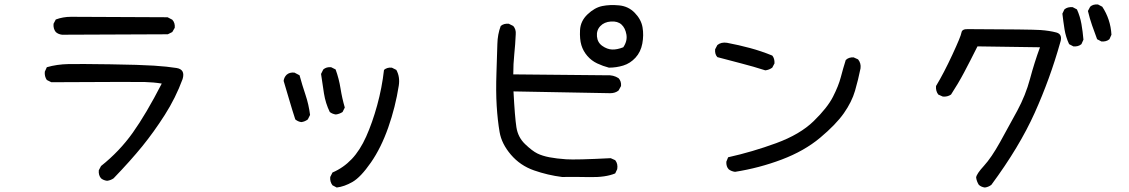

<svg xmlns="http://www.w3.org/2000/svg" viewBox="-20 -776 5040 857"><path d="M458 31Q442 29 431 20Q419 6 421 -16L431 -35Q513 -100 572.5 -183.5Q632 -267 702 -403Q665 -409 625 -410Q585 -411 209 -409L189 -419Q178 -435 180 -456L189 -476Q234 -489 285.5 -490Q337 -491 471.5 -489Q606 -487 667 -483Q728 -479 768 -472.5Q808 -466 795 -423Q764 -339 715.5 -263Q667 -187 615 -123Q563 -59 487 20Q474 29 458 31ZM257 -621Q240 -623 229 -633Q217 -648 219 -670L229 -689Q261 -701 297 -701Q333 -701 728 -699L749 -688Q762 -674 760 -652L749 -633L729 -623Z M1483 61 1464 51Q1452 35 1454 14L1464 -6Q1513 -27 1550 -66Q1587 -105 1614.5 -166.5Q1642 -228 1663.5 -306Q1685 -384 1694 -464Q1708 -476 1729 -474L1749 -464Q1766 -433 1760 -394Q1745 -298 1713 -207Q1681 -116 1635.5 -50.5Q1590 15 1553.5 36Q1517 57 1483 61ZM1325 -231Q1310 -233 1298 -243Q1284 -286 1271.5 -329Q1259 -372 1246 -415Q1248 -431 1259 -442Q1272 -454 1294 -452L1317 -440Q1329 -396 1343.5 -353Q1358 -310 1364 -263L1354 -243Q1341 -233 1325 -231ZM1479 -265Q1464 -267 1452 -276Q1433 -315 1426 -359Q1419 -403 1413 -446L1423 -466Q1437 -478 1458 -476L1478 -466Q1493 -425 1500 -381Q1507 -337 1519 -296L1509 -276Q1495 -267 1479 -265Z M2489 14Q2425 6 2363.5 -15.5Q2302 -37 2260.5 -85.5Q2219 -134 2210 -186.5Q2201 -239 2197 -303.5Q2193 -368 2196 -452Q2199 -536 2200 -579.5Q2201 -623 2215 -660Q2229 -672 2251 -670L2271 -660Q2284 -645 2282 -623Q2280 -577 2275.5 -534Q2271 -491 2271 -444L2688 -440Q2718 -442 2741 -427Q2754 -413 2752 -392L2741 -372Q2726 -360 2704 -360L2272 -368Q2278 -253 2285 -208Q2292 -163 2324 -132.5Q2356 -102 2378.5 -91Q2401 -80 2432.5 -74Q2464 -68 2507 -65Q2550 -62 2706 -70L2726 -61Q2739 -45 2735 -21L2726 -2Q2683 16 2612 14.5Q2541 13 2489 14ZM2698 -474Q2671 -481 2645.5 -493Q2620 -505 2601.5 -526.5Q2583 -548 2575 -574.5Q2567 -601 2569 -641.5Q2571 -682 2602.5 -712Q2634 -742 2668 -749Q2702 -756 2743.5 -752Q2785 -748 2813.5 -718.5Q2842 -689 2848 -654Q2854 -619 2847 -581.5Q2840 -544 2816.5 -518.5Q2793 -493 2762 -483.5Q2731 -474 2698 -474ZM2762 -565Q2781 -593 2776 -622Q2771 -651 2754 -666.5Q2737 -682 2707 -680Q2677 -678 2659.5 -659.5Q2642 -641 2644.5 -613.5Q2647 -586 2668.5 -571Q2690 -556 2712 -555Q2734 -554 2762 -565Z M3261 -9Q3245 -11 3233 -20Q3221 -32 3222 -54L3230 -74Q3338 -98 3444.5 -137Q3551 -176 3612 -235.5Q3673 -295 3698 -344Q3723 -393 3733 -431.5Q3743 -470 3755 -508Q3768 -521 3790 -520L3810 -511Q3824 -494 3821 -471Q3811 -421 3796.5 -371Q3782 -321 3746.5 -270.5Q3711 -220 3640.5 -161Q3570 -102 3469.5 -64Q3369 -26 3261 -9ZM3396 -462Q3343 -479 3288.5 -493Q3234 -507 3182 -521Q3170 -534 3172 -556L3182 -575Q3199 -589 3225 -585Q3278 -575 3328 -561.5Q3378 -548 3427 -528Q3438 -515 3437 -493L3427 -474Q3413 -464 3396 -462Z M4376 61Q4360 59 4349 49Q4339 33 4337 16Q4339 0 4372 -36Q4405 -72 4444 -142Q4483 -212 4520.5 -281.5Q4558 -351 4577.5 -424Q4597 -497 4622 -565L4343 -569Q4310 -503 4283.5 -453Q4257 -403 4225 -354Q4209 -343 4188 -345L4168 -354Q4156 -370 4158 -392Q4193 -450 4231 -532Q4269 -614 4271.5 -630.5Q4274 -647 4300 -646Q4583 -645 4624 -642Q4665 -639 4695 -631Q4725 -623 4712 -585Q4667 -425 4598.5 -272.5Q4530 -120 4405 49Q4392 59 4376 61ZM4771 -569 4752 -579Q4737 -611 4731.5 -645.5Q4726 -680 4722 -715L4731 -734Q4745 -746 4768 -744L4787 -734Q4801 -703 4807 -669Q4813 -635 4816 -599L4807 -579Q4793 -567 4771 -569ZM4896 -591 4877 -601Q4865 -633 4854.5 -663Q4844 -693 4836 -727L4846 -746Q4859 -758 4881 -756L4900 -746Q4918 -719 4928.5 -687.5Q4939 -656 4941 -621L4932 -601Q4918 -589 4896 -591Z"/></svg>

Font: Kosefont JP
Style: Regular
Weight: 400
Designer: Nozomi Seto 瀬戸のぞみ
Version: Version 3.00;June 19, 2020